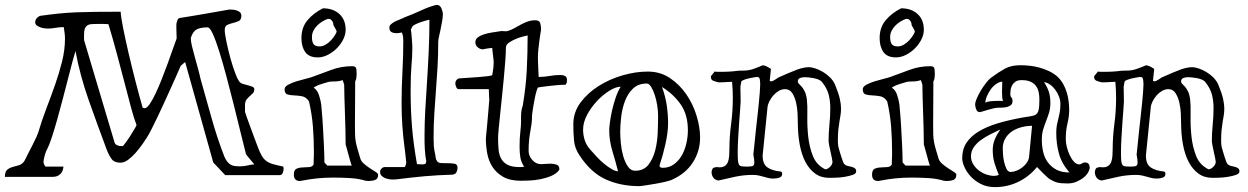

<svg xmlns="http://www.w3.org/2000/svg" viewBox="-31 -719 5110 786"><path d="M230 -608Q213 -608 196 -605Q179 -602 165 -602Q160 -602 151.5 -603Q143 -604 134.5 -607Q126 -610 119.5 -615Q113 -620 113 -628Q113 -644 132 -654Q175 -660 209 -663.5Q243 -667 279 -668.5Q315 -670 358.5 -670.5Q402 -671 463 -671Q464 -650 473 -604.5Q482 -559 495 -503Q508 -447 523.5 -387Q539 -327 553 -278Q554 -278 557 -277Q560 -276 561 -276Q570 -276 581.5 -292.5Q593 -309 605.5 -335.5Q618 -362 631 -394.5Q644 -427 655.5 -459Q667 -491 676.5 -518Q686 -545 692 -561Q692 -561 692 -568Q692 -575 691.5 -584Q691 -593 691 -603Q691 -613 691 -620Q691 -623 694.5 -634.5Q698 -646 709 -646Q721 -648 749 -652.5Q777 -657 808.5 -662.5Q840 -668 868 -673Q896 -678 908 -680Q913 -680 921 -679.5Q929 -679 937 -676.5Q945 -674 951 -669Q957 -664 957 -654Q957 -638 946.5 -633Q936 -628 923 -625Q910 -622 899.5 -617Q889 -612 889 -596Q889 -582 896 -548Q903 -514 913 -478Q923 -442 934.5 -413Q946 -384 955 -379Q961 -376 970.5 -373.5Q980 -371 989 -368.5Q998 -366 1004 -363Q1010 -360 1010 -355Q1010 -343 1004 -337Q998 -331 991 -325Q984 -319 978 -311Q972 -303 972 -287V-261Q973 -258 979 -240Q985 -222 993.5 -200Q1002 -178 1010 -155.5Q1018 -133 1023 -121Q1032 -96 1040.5 -81.5Q1049 -67 1060.5 -59Q1072 -51 1088.5 -46.5Q1105 -42 1129 -37Q1129 -36 1129.5 -32Q1130 -28 1130 -26Q1130 -21 1126.5 -11.5Q1123 -2 1113 -2H891L842 -54L727 -465L709 -450Q704 -438 693.5 -414.5Q683 -391 670 -362Q657 -333 642.5 -301.5Q628 -270 614.5 -241.5Q601 -213 589.5 -190.5Q578 -168 571 -157Q563 -144 550.5 -126.5Q538 -109 523.5 -92.5Q509 -76 493 -64.5Q477 -53 462 -53Q437 -53 426 -68Q415 -83 406 -106Q369 -205 333 -306.5Q297 -408 278 -510Q274 -498 266 -468Q258 -438 248 -399Q238 -360 226.5 -316Q215 -272 203.5 -231Q192 -190 181 -156.5Q170 -123 161 -106Q158 -101 155.5 -93.5Q153 -86 151 -78.5Q149 -71 148 -65Q147 -59 147 -56Q147 -51 151 -43Q153 -39 155 -37H229Q228 -34 227 -27Q226 -20 221.5 -13Q217 -6 208 -0.5Q199 5 183 5H-11Q-11 -16 -1.5 -24Q8 -32 21 -35.5Q34 -39 47.5 -43Q61 -47 70 -62Q76 -75 85.5 -93Q95 -111 103.5 -128Q112 -145 118 -158Q124 -171 125 -175Q140 -226 159 -275.5Q178 -325 195 -373.5Q212 -422 223.5 -469Q235 -516 235 -560Q235 -572 233.5 -584Q232 -596 230 -608ZM750 -563Q750 -550 755 -529.5Q760 -509 766.5 -485.5Q773 -462 779.5 -438.5Q786 -415 790 -396Q813 -315 835 -236Q857 -157 887 -79Q893 -65 900 -56.5Q907 -48 915 -44Q923 -40 932 -39Q941 -38 951 -38Q968 -38 984 -42Q1000 -46 1010 -46Q1010 -47 1004.5 -53Q999 -59 993 -66.5Q987 -74 981.5 -80.5Q976 -87 976 -88Q966 -127 953 -180.5Q940 -234 925.5 -292Q911 -350 896 -406Q881 -462 867 -507Q853 -552 840.5 -579.5Q828 -607 819 -607Q790 -607 774 -598.5Q758 -590 750 -563ZM313 -576Q313 -572 313 -562.5Q313 -553 314 -552L437 -139Q439 -129 447.5 -125Q456 -121 462 -121H472Q476 -125 485.5 -138Q495 -151 504 -165.5Q513 -180 520.5 -192.5Q528 -205 528 -207Q517 -235 505 -280.5Q493 -326 478.5 -381.5Q464 -437 447.5 -498.5Q431 -560 413 -620Q411 -620 405 -620.5Q399 -621 392.5 -621Q386 -621 380 -621Q374 -621 371 -621Q357 -621 346 -620.5Q335 -620 327.5 -615.5Q320 -611 316.5 -602Q313 -593 313 -576Z M1172 -4Q1172 -23 1182.5 -28Q1193 -33 1207 -33.5Q1221 -34 1234.5 -35Q1248 -36 1253 -46Q1253 -49 1253 -56.5Q1253 -64 1253.5 -72Q1254 -80 1254 -87Q1254 -94 1254 -97Q1254 -150 1250 -201Q1246 -252 1234 -304Q1222 -322 1205 -325Q1188 -328 1172.5 -328.5Q1157 -329 1145.5 -332.5Q1134 -336 1134 -354Q1134 -364 1148.5 -372Q1163 -380 1182.5 -386Q1202 -392 1220.5 -396.5Q1239 -401 1247 -404Q1285 -418 1325.5 -433Q1366 -448 1410 -448Q1422 -448 1425.5 -442.5Q1429 -437 1429 -417Q1429 -409 1428 -401Q1427 -393 1423 -385Q1423 -330 1422.5 -282.5Q1422 -235 1422 -212Q1422 -185 1422.5 -168.5Q1423 -152 1425.5 -138.5Q1428 -125 1432 -111Q1436 -97 1443 -74Q1446 -60 1458 -49.5Q1470 -39 1483 -30.5Q1496 -22 1506.5 -15.5Q1517 -9 1517 -4Q1517 13 1505 17.5Q1493 22 1478 22Q1476 22 1471.5 21.5Q1467 21 1466 21Q1437 12 1402 10Q1367 8 1334 8Q1301 8 1269.5 11Q1238 14 1203 21Q1201 21 1200 21.5Q1199 22 1197 22Q1172 22 1172 -4ZM1309 -41H1409Q1406 -48 1402 -62.5Q1398 -77 1394 -91.5Q1390 -106 1387 -117Q1384 -128 1384 -127Q1384 -158 1383 -191.5Q1382 -225 1381 -257.5Q1380 -290 1379 -319.5Q1378 -349 1378 -372L1372 -391Q1360 -387 1348.5 -386Q1337 -385 1323 -385Q1318 -385 1308 -382Q1298 -379 1286.5 -375.5Q1275 -372 1265.5 -367.5Q1256 -363 1253 -360Q1268 -351 1275 -329Q1282 -307 1284 -291Q1284 -288 1286.5 -262Q1289 -236 1291 -200Q1293 -164 1295 -124.5Q1297 -85 1297 -54ZM1203 -563Q1203 -607 1228 -636.5Q1253 -666 1291 -685Q1333 -685 1358.5 -661.5Q1384 -638 1384 -597Q1384 -577 1373.5 -556.5Q1363 -536 1346.5 -520Q1330 -504 1310 -494Q1290 -484 1270 -484Q1234 -484 1218.5 -506Q1203 -528 1203 -563ZM1246 -567Q1246 -548 1252.5 -538.5Q1259 -529 1278 -529Q1290 -529 1302.5 -536.5Q1315 -544 1324.5 -554.5Q1334 -565 1340.5 -575.5Q1347 -586 1347 -591Q1347 -593 1341 -603.5Q1335 -614 1334 -616Q1334 -617 1333.5 -621Q1333 -625 1331 -629.5Q1329 -634 1324.5 -638Q1320 -642 1312 -642Q1300 -638 1288.5 -631Q1277 -624 1267.5 -614.5Q1258 -605 1252 -593Q1246 -581 1246 -567Z M1525 -16Q1525 -23 1531 -29Q1537 -35 1544 -35H1625Q1627 -35 1629.5 -42Q1632 -49 1632 -54Q1632 -56 1631 -64Q1630 -72 1629 -82Q1628 -92 1627 -101.5Q1626 -111 1625 -116Q1613 -206 1613 -296Q1613 -361 1616.5 -425Q1620 -489 1620 -554Q1620 -562 1619 -569Q1618 -576 1614 -586Q1609 -585 1603 -584Q1597 -583 1592 -583Q1581 -583 1572 -587.5Q1563 -592 1563 -607Q1563 -614 1570.5 -620.5Q1578 -627 1588.5 -632Q1599 -637 1609.5 -641Q1620 -645 1625 -648Q1660 -661 1691 -675.5Q1722 -690 1751 -698Q1753 -698 1754 -698.5Q1755 -699 1757 -699Q1770 -699 1776 -685Q1782 -671 1782 -661Q1782 -649 1779 -632Q1776 -615 1772.5 -598.5Q1769 -582 1766 -568.5Q1763 -555 1763 -549Q1763 -491 1760 -442Q1757 -393 1753.5 -347Q1750 -301 1747 -254Q1744 -207 1744 -154Q1744 -134 1745 -120.5Q1746 -107 1751 -85Q1752 -72 1755 -65Q1758 -58 1762.5 -55Q1767 -52 1774 -51.5Q1781 -51 1792 -51H1798Q1815 -51 1828.5 -49Q1842 -47 1842 -33Q1842 -23 1838 -14.5Q1834 -6 1822 -4Q1790 -3 1762 -1.5Q1734 0 1707 2.5Q1680 5 1652.5 8Q1625 11 1594 15Q1593 15 1587 15.5Q1581 16 1579 16Q1571 16 1561.5 14.5Q1552 13 1544 9.5Q1536 6 1530.5 0Q1525 -6 1525 -16ZM1650 -347Q1650 -306 1651.5 -269Q1653 -232 1656 -196Q1659 -160 1664 -123.5Q1669 -87 1676 -47Q1681 -47 1687.5 -46.5Q1694 -46 1699 -46Q1706 -46 1710 -48.5Q1714 -51 1714 -60Q1711 -75 1710 -86.5Q1709 -98 1708 -110Q1707 -122 1707 -137Q1707 -152 1707 -173Q1707 -215 1710 -268.5Q1713 -322 1717 -382.5Q1721 -443 1724 -508Q1727 -573 1727 -638Q1724 -638 1713 -635Q1702 -632 1690.5 -628Q1679 -624 1669 -619Q1659 -614 1657 -610L1651 -598Q1652 -594 1653 -583Q1654 -572 1655 -560Q1656 -548 1656.5 -537.5Q1657 -527 1657 -523Q1657 -502 1656 -486Q1655 -470 1653.5 -451.5Q1652 -433 1651 -408.5Q1650 -384 1650 -347Z M1958 -151Q1958 -152 1959.5 -169Q1961 -186 1963.5 -210.5Q1966 -235 1968 -262Q1970 -289 1972 -310Q1972 -311 1971.5 -317.5Q1971 -324 1971 -331Q1971 -338 1970.5 -344.5Q1970 -351 1970 -354H1847Q1840 -354 1836.5 -363Q1833 -372 1833 -377Q1833 -392 1847 -398Q1863 -399 1885 -400.5Q1907 -402 1927.5 -403.5Q1948 -405 1964 -407Q1980 -409 1984 -411Q1986 -423 1988 -436Q1990 -449 1990 -466Q1990 -469 1989 -477.5Q1988 -486 1987 -495Q1986 -504 1985 -512Q1984 -520 1984 -523Q1984 -523 1980.5 -522.5Q1977 -522 1971 -521.5Q1965 -521 1958 -519.5Q1951 -518 1946 -517Q1935 -517 1925 -525Q1915 -533 1915 -546Q1915 -558 1924.5 -565.5Q1934 -573 1949 -578Q1964 -583 1983 -586Q2002 -589 2022 -592Q2023 -592 2028.5 -591.5Q2034 -591 2040 -591Q2042 -591 2044 -591.5Q2046 -592 2047 -592Q2061 -596 2074.5 -603.5Q2088 -611 2101.5 -618.5Q2115 -626 2129.5 -631Q2144 -636 2160 -636Q2177 -636 2180.5 -624.5Q2184 -613 2184 -597Q2184 -598 2182 -586Q2180 -574 2177.5 -556Q2175 -538 2173 -518Q2171 -498 2171 -484Q2171 -476 2171.5 -464Q2172 -452 2172.5 -440Q2173 -428 2173.5 -418Q2174 -408 2174 -404Q2197 -404 2219 -408Q2241 -412 2264 -412Q2274 -412 2282 -408Q2290 -404 2290 -392Q2290 -387 2289.5 -382.5Q2289 -378 2284 -372Q2269 -372 2251 -370.5Q2233 -369 2216.5 -367Q2200 -365 2188 -363.5Q2176 -362 2172 -361Q2169 -359 2165 -345Q2161 -331 2157.5 -313Q2154 -295 2151 -276.5Q2148 -258 2147 -247Q2147 -227 2145 -212Q2143 -197 2140 -181Q2137 -165 2135 -146Q2133 -127 2133 -101Q2133 -81 2148 -64Q2163 -47 2184 -47Q2192 -47 2202 -48Q2212 -49 2222 -49Q2236 -49 2247.5 -45Q2259 -41 2259 -26Q2259 -25 2258 -24V-23Q2247 -8 2226 1Q2205 10 2182 14.5Q2159 19 2137 20Q2115 21 2102 21Q2057 21 2029 5Q2001 -11 1985 -36Q1969 -61 1963.5 -91.5Q1958 -122 1958 -151ZM2008 -154Q2008 -129 2010 -107Q2012 -85 2021 -69Q2030 -53 2047.5 -44Q2065 -35 2097 -35Q2099 -35 2106 -35.5Q2113 -36 2115 -36Q2102 -56 2099 -75.5Q2096 -95 2096 -119Q2096 -152 2099 -178Q2102 -204 2102 -221Q2102 -236 2102 -245Q2102 -254 2103 -260.5Q2104 -267 2105 -272.5Q2106 -278 2109 -286Q2122 -364 2125.5 -432.5Q2129 -501 2129 -574Q2125 -573 2110.5 -569.5Q2096 -566 2080.5 -559.5Q2065 -553 2052.5 -544.5Q2040 -536 2040 -524Q2040 -502 2037.5 -469Q2035 -436 2031.5 -399Q2028 -362 2024 -323.5Q2020 -285 2016.5 -251.5Q2013 -218 2010.5 -192Q2008 -166 2008 -154Z M2342 -82Q2322 -111 2319 -143Q2316 -175 2316 -210Q2316 -259 2345 -298.5Q2374 -338 2419 -366.5Q2464 -395 2517.5 -410.5Q2571 -426 2621 -426Q2672 -426 2711.5 -399.5Q2751 -373 2778.5 -333Q2806 -293 2820.5 -245.5Q2835 -198 2835 -156Q2835 -100 2805 -53.5Q2775 -7 2717 18Q2710 21 2691 25.5Q2672 30 2651 33.5Q2630 37 2611 40Q2592 43 2585 43Q2511 43 2450 16Q2389 -11 2342 -82ZM2510 -364Q2490 -364 2463.5 -347.5Q2437 -331 2413 -305.5Q2389 -280 2372.5 -249Q2356 -218 2356 -188Q2356 -167 2362.5 -146Q2369 -125 2385 -107Q2398 -92 2413 -76Q2428 -60 2443.5 -47.5Q2459 -35 2473.5 -26.5Q2488 -18 2499 -18Q2489 -58 2476 -100.5Q2463 -143 2463 -186Q2463 -197 2466 -219.5Q2469 -242 2475 -268.5Q2481 -295 2490 -321Q2499 -347 2510 -364ZM2508 -179Q2508 -160 2510.5 -133Q2513 -106 2520 -81Q2527 -56 2539 -38Q2551 -20 2569 -20Q2604 -20 2623 -44Q2642 -68 2651 -102.5Q2660 -137 2661.5 -176Q2663 -215 2663 -246Q2663 -265 2659.5 -287.5Q2656 -310 2649.5 -330Q2643 -350 2634.5 -363.5Q2626 -377 2617 -377Q2582 -377 2560.5 -356.5Q2539 -336 2527.5 -305.5Q2516 -275 2512 -240.5Q2508 -206 2508 -179ZM2670 -45Q2669 -43 2669 -41Q2669 -32 2682 -32Q2707 -32 2726.5 -45.5Q2746 -59 2759 -81Q2772 -103 2778.5 -130.5Q2785 -158 2785 -186Q2785 -249 2756 -291Q2727 -333 2679 -363Q2693 -325 2698.5 -287.5Q2704 -250 2704 -215Q2704 -195 2701 -173Q2698 -151 2693 -128.5Q2688 -106 2682 -84.5Q2676 -63 2670 -45Z M2882 -15Q2884 -29 2890 -32Q2896 -35 2906 -35Q2908 -35 2909.5 -34.5Q2911 -34 2914 -34Q2929 -34 2937.5 -40.5Q2946 -47 2949.5 -57.5Q2953 -68 2954 -81Q2955 -94 2955 -108Q2955 -159 2962 -211.5Q2969 -264 2969 -318Q2969 -351 2966 -384Q2959 -384 2950.5 -383.5Q2942 -383 2934 -382.5Q2926 -382 2919.5 -382Q2913 -382 2910 -382Q2901 -384 2890 -388Q2879 -392 2879 -404Q2879 -408 2885.5 -415Q2892 -422 2894 -426Q2900 -425 2905 -425Q2910 -425 2915 -425Q2944 -425 2956 -426Q2968 -427 2974.5 -427.5Q2981 -428 2987.5 -429Q2994 -430 3014 -430Q3034 -430 3054 -437Q3074 -444 3092 -452Q3104 -450 3112.5 -444.5Q3121 -439 3125 -437L3120 -388Q3121 -387 3123 -387Q3124 -386 3127 -386Q3131 -386 3141.5 -392.5Q3152 -399 3156 -402Q3203 -423 3231 -433.5Q3259 -444 3281 -444Q3291 -444 3306.5 -439Q3322 -434 3338 -424.5Q3354 -415 3367.5 -401.5Q3381 -388 3388 -371Q3402 -337 3407 -314.5Q3412 -292 3412 -275Q3412 -261 3410 -248.5Q3408 -236 3405.5 -221.5Q3403 -207 3401 -188.5Q3399 -170 3399 -145Q3399 -136 3399.5 -129.5Q3400 -123 3401 -118Q3402 -113 3405.5 -102Q3409 -91 3412.5 -79Q3416 -67 3420 -57Q3424 -47 3427 -46Q3432 -41 3440 -39.5Q3448 -38 3455.5 -36Q3463 -34 3468.5 -30Q3474 -26 3474 -17Q3474 -8 3459.5 -3Q3445 2 3426.5 5Q3408 8 3389.5 8.5Q3371 9 3363 9Q3330 9 3306 -8.5Q3282 -26 3266 -56.5Q3250 -87 3242.5 -129Q3235 -171 3235 -220Q3235 -232 3234 -254.5Q3233 -277 3228 -299Q3223 -321 3212.5 -337.5Q3202 -354 3183 -354Q3169 -354 3156.5 -346.5Q3144 -339 3134.5 -328Q3125 -317 3118.5 -304Q3112 -291 3111 -280L3091 -82Q3091 -47 3111 -33.5Q3131 -20 3164 -17Q3171 -16 3171 -7Q3171 4 3160 8Q3149 12 3135 12Q3123 12 3113.5 9.5Q3104 7 3095 4.5Q3086 2 3075.5 -0.5Q3065 -3 3050 -3Q3014 -3 2978.5 4.5Q2943 12 2910 20Q2896 18 2889 8Q2882 -2 2882 -15ZM3000 -364Q3000 -350 3000.5 -334.5Q3001 -319 3001 -304Q3001 -295 2999 -271.5Q2997 -248 2995 -218.5Q2993 -189 2991 -156Q2989 -123 2989 -95Q2989 -74 2990 -62Q2991 -50 2994.5 -44.5Q2998 -39 3006.5 -38Q3015 -37 3030 -37Q3045 -37 3051 -40Q3057 -43 3057 -54Q3057 -66 3053 -86Q3055 -103 3057.5 -128.5Q3060 -154 3063 -182.5Q3066 -211 3069.5 -241Q3073 -271 3075.5 -297Q3078 -323 3079.5 -342.5Q3081 -362 3081 -371V-375Q3081 -384 3079.5 -394Q3078 -404 3068 -404Q3066 -404 3056.5 -402.5Q3047 -401 3036 -398.5Q3025 -396 3015.5 -392.5Q3006 -389 3004 -386ZM3235 -387Q3235 -380 3240 -375.5Q3245 -371 3251 -364Q3257 -357 3263 -345.5Q3269 -334 3272 -314Q3275 -287 3274 -245.5Q3273 -204 3277.5 -161Q3282 -118 3296.5 -81Q3311 -44 3347 -26Q3357 -26 3367 -36Q3377 -46 3377 -57Q3377 -60 3374.5 -72Q3372 -84 3369 -97.5Q3366 -111 3363.5 -123.5Q3361 -136 3361 -140Q3361 -175 3364.5 -209Q3368 -243 3368 -277Q3368 -305 3361.5 -331Q3355 -357 3335 -382Q3330 -389 3320.5 -393Q3311 -397 3300.5 -399Q3290 -401 3280 -402Q3270 -403 3263 -403Q3252 -403 3244 -399.5Q3236 -396 3235 -387Z M3539 -4Q3539 -23 3549.5 -28Q3560 -33 3574 -33.5Q3588 -34 3601.5 -35Q3615 -36 3620 -46Q3620 -49 3620 -56.5Q3620 -64 3620.5 -72Q3621 -80 3621 -87Q3621 -94 3621 -97Q3621 -150 3617 -201Q3613 -252 3601 -304Q3589 -322 3572 -325Q3555 -328 3539.5 -328.5Q3524 -329 3512.5 -332.5Q3501 -336 3501 -354Q3501 -364 3515.5 -372Q3530 -380 3549.5 -386Q3569 -392 3587.5 -396.5Q3606 -401 3614 -404Q3652 -418 3692.5 -433Q3733 -448 3777 -448Q3789 -448 3792.5 -442.5Q3796 -437 3796 -417Q3796 -409 3795 -401Q3794 -393 3790 -385Q3790 -330 3789.5 -282.5Q3789 -235 3789 -212Q3789 -185 3789.5 -168.5Q3790 -152 3792.5 -138.5Q3795 -125 3799 -111Q3803 -97 3810 -74Q3813 -60 3825 -49.5Q3837 -39 3850 -30.5Q3863 -22 3873.5 -15.5Q3884 -9 3884 -4Q3884 13 3872 17.5Q3860 22 3845 22Q3843 22 3838.5 21.5Q3834 21 3833 21Q3804 12 3769 10Q3734 8 3701 8Q3668 8 3636.5 11Q3605 14 3570 21Q3568 21 3567 21.5Q3566 22 3564 22Q3539 22 3539 -4ZM3676 -41H3776Q3773 -48 3769 -62.5Q3765 -77 3761 -91.5Q3757 -106 3754 -117Q3751 -128 3751 -127Q3751 -158 3750 -191.5Q3749 -225 3748 -257.5Q3747 -290 3746 -319.5Q3745 -349 3745 -372L3739 -391Q3727 -387 3715.5 -386Q3704 -385 3690 -385Q3685 -385 3675 -382Q3665 -379 3653.5 -375.5Q3642 -372 3632.5 -367.5Q3623 -363 3620 -360Q3635 -351 3642 -329Q3649 -307 3651 -291Q3651 -288 3653.5 -262Q3656 -236 3658 -200Q3660 -164 3662 -124.5Q3664 -85 3664 -54ZM3570 -563Q3570 -607 3595 -636.5Q3620 -666 3658 -685Q3700 -685 3725.5 -661.5Q3751 -638 3751 -597Q3751 -577 3740.5 -556.5Q3730 -536 3713.5 -520Q3697 -504 3677 -494Q3657 -484 3637 -484Q3601 -484 3585.5 -506Q3570 -528 3570 -563ZM3613 -567Q3613 -548 3619.5 -538.5Q3626 -529 3645 -529Q3657 -529 3669.5 -536.5Q3682 -544 3691.5 -554.5Q3701 -565 3707.5 -575.5Q3714 -586 3714 -591Q3714 -593 3708 -603.5Q3702 -614 3701 -616Q3701 -617 3700.5 -621Q3700 -625 3698 -629.5Q3696 -634 3691.5 -638Q3687 -642 3679 -642Q3667 -638 3655.5 -631Q3644 -624 3634.5 -614.5Q3625 -605 3619 -593Q3613 -581 3613 -567Z M3908 -71Q3908 -108 3925.5 -134.5Q3943 -161 3975 -180.5Q4007 -200 4051.5 -213.5Q4096 -227 4150 -237Q4173 -241 4187.5 -243Q4202 -245 4210 -250.5Q4218 -256 4221 -269.5Q4224 -283 4224 -312Q4224 -328 4221 -342Q4218 -356 4210 -367Q4202 -378 4188 -384.5Q4174 -391 4151 -391Q4134 -391 4125 -384Q4116 -377 4111.5 -368Q4107 -359 4106 -349.5Q4105 -340 4105 -335Q4105 -324 4109.5 -320Q4114 -316 4114 -305Q4114 -295 4108 -289.5Q4102 -284 4093 -281.5Q4084 -279 4074 -278.5Q4064 -278 4055 -278Q4046 -278 4034.5 -275Q4023 -272 4012 -269Q4001 -266 3992 -263Q3983 -260 3979 -260Q3970 -260 3965.5 -271Q3961 -282 3961 -291Q3961 -301 3968 -317Q3975 -333 3985 -349.5Q3995 -366 4006 -380Q4017 -394 4025 -400Q4056 -423 4082 -437.5Q4108 -452 4146 -452Q4163 -452 4183 -450Q4203 -448 4223.5 -442.5Q4244 -437 4263 -428Q4282 -419 4297 -406Q4312 -392 4321.5 -375Q4331 -358 4336.5 -339Q4342 -320 4344 -302Q4346 -284 4346 -269Q4346 -242 4339 -214Q4332 -186 4332 -149Q4332 -134 4336.5 -116.5Q4341 -99 4348.5 -83Q4356 -67 4366 -56.5Q4376 -46 4387 -46Q4393 -46 4398.5 -50Q4404 -54 4409 -54Q4421 -54 4425.5 -48Q4430 -42 4430 -33Q4430 -25 4424 -14Q4418 -3 4406 7Q4394 17 4377 24.5Q4360 32 4339 32Q4310 32 4296 28Q4282 24 4264 13Q4260 10 4252 2.5Q4244 -5 4236 -13Q4228 -21 4221.5 -28Q4215 -35 4214 -35Q4181 5 4136.5 26Q4092 47 4042 47Q4010 47 3985 34.5Q3960 22 3943 3.5Q3926 -15 3917 -35.5Q3908 -56 3908 -71ZM3944 -79Q3944 -61 3953.5 -46Q3963 -31 3977 -20.5Q3991 -10 4007.5 -4.5Q4024 1 4038 1Q4049 1 4058 -3Q4048 -26 4040.5 -50.5Q4033 -75 4033 -105Q4033 -128 4041.5 -148.5Q4050 -169 4064 -189Q4045 -180 4024 -169.5Q4003 -159 3985 -146Q3967 -133 3955.5 -116.5Q3944 -100 3944 -79ZM4074 -111Q4074 -103 4075 -87.5Q4076 -72 4079.5 -56.5Q4083 -41 4089 -28.5Q4095 -16 4105 -15Q4117 -15 4130 -20Q4143 -25 4154.5 -34Q4166 -43 4173.5 -54.5Q4181 -66 4182 -79L4194 -204Q4173 -204 4151.5 -198.5Q4130 -193 4113 -182Q4096 -171 4085 -153Q4074 -135 4074 -111ZM4269 -298Q4269 -275 4263.5 -257.5Q4258 -240 4251.5 -223.5Q4245 -207 4239.5 -189Q4234 -171 4234 -147Q4234 -121 4239.5 -97Q4245 -73 4258.5 -54.5Q4272 -36 4293.5 -24.5Q4315 -13 4347 -13Q4315 -50 4304 -90.5Q4293 -131 4293 -175Q4293 -193 4295.5 -206.5Q4298 -220 4301.5 -233Q4305 -246 4307.5 -260Q4310 -274 4310 -294Q4310 -308 4304.5 -323Q4299 -338 4289.5 -351Q4280 -364 4268 -372.5Q4256 -381 4243 -383Q4258 -360 4263.5 -340.5Q4269 -321 4269 -298ZM4072 -385Q4060 -384 4047.5 -375.5Q4035 -367 4025.5 -354Q4016 -341 4009.5 -326Q4003 -311 4003 -298Q4008 -303 4024 -304.5Q4040 -306 4054 -306Q4061 -306 4066.5 -306Q4072 -306 4075 -305Q4071 -316 4071 -341Q4071 -352 4071.5 -363.5Q4072 -375 4072 -385Z M4451 -15Q4453 -29 4459 -32Q4465 -35 4475 -35Q4477 -35 4478.5 -34.5Q4480 -34 4483 -34Q4498 -34 4506.5 -40.5Q4515 -47 4518.5 -57.5Q4522 -68 4523 -81Q4524 -94 4524 -108Q4524 -159 4531 -211.5Q4538 -264 4538 -318Q4538 -351 4535 -384Q4528 -384 4519.5 -383.5Q4511 -383 4503 -382.5Q4495 -382 4488.5 -382Q4482 -382 4479 -382Q4470 -384 4459 -388Q4448 -392 4448 -404Q4448 -408 4454.5 -415Q4461 -422 4463 -426Q4469 -425 4474 -425Q4479 -425 4484 -425Q4513 -425 4525 -426Q4537 -427 4543.5 -427.5Q4550 -428 4556.5 -429Q4563 -430 4583 -430Q4603 -430 4623 -437Q4643 -444 4661 -452Q4673 -450 4681.5 -444.5Q4690 -439 4694 -437L4689 -388Q4690 -387 4692 -387Q4693 -386 4696 -386Q4700 -386 4710.5 -392.5Q4721 -399 4725 -402Q4772 -423 4800 -433.5Q4828 -444 4850 -444Q4860 -444 4875.5 -439Q4891 -434 4907 -424.5Q4923 -415 4936.5 -401.5Q4950 -388 4957 -371Q4971 -337 4976 -314.5Q4981 -292 4981 -275Q4981 -261 4979 -248.5Q4977 -236 4974.5 -221.5Q4972 -207 4970 -188.5Q4968 -170 4968 -145Q4968 -136 4968.5 -129.5Q4969 -123 4970 -118Q4971 -113 4974.5 -102Q4978 -91 4981.5 -79Q4985 -67 4989 -57Q4993 -47 4996 -46Q5001 -41 5009 -39.5Q5017 -38 5024.5 -36Q5032 -34 5037.5 -30Q5043 -26 5043 -17Q5043 -8 5028.5 -3Q5014 2 4995.5 5Q4977 8 4958.5 8.5Q4940 9 4932 9Q4899 9 4875 -8.5Q4851 -26 4835 -56.5Q4819 -87 4811.5 -129Q4804 -171 4804 -220Q4804 -232 4803 -254.5Q4802 -277 4797 -299Q4792 -321 4781.5 -337.5Q4771 -354 4752 -354Q4738 -354 4725.5 -346.5Q4713 -339 4703.5 -328Q4694 -317 4687.5 -304Q4681 -291 4680 -280L4660 -82Q4660 -47 4680 -33.5Q4700 -20 4733 -17Q4740 -16 4740 -7Q4740 4 4729 8Q4718 12 4704 12Q4692 12 4682.5 9.5Q4673 7 4664 4.5Q4655 2 4644.5 -0.5Q4634 -3 4619 -3Q4583 -3 4547.5 4.5Q4512 12 4479 20Q4465 18 4458 8Q4451 -2 4451 -15ZM4569 -364Q4569 -350 4569.5 -334.5Q4570 -319 4570 -304Q4570 -295 4568 -271.5Q4566 -248 4564 -218.5Q4562 -189 4560 -156Q4558 -123 4558 -95Q4558 -74 4559 -62Q4560 -50 4563.5 -44.5Q4567 -39 4575.5 -38Q4584 -37 4599 -37Q4614 -37 4620 -40Q4626 -43 4626 -54Q4626 -66 4622 -86Q4624 -103 4626.5 -128.5Q4629 -154 4632 -182.5Q4635 -211 4638.5 -241Q4642 -271 4644.5 -297Q4647 -323 4648.5 -342.5Q4650 -362 4650 -371V-375Q4650 -384 4648.5 -394Q4647 -404 4637 -404Q4635 -404 4625.5 -402.5Q4616 -401 4605 -398.5Q4594 -396 4584.5 -392.5Q4575 -389 4573 -386ZM4804 -387Q4804 -380 4809 -375.5Q4814 -371 4820 -364Q4826 -357 4832 -345.5Q4838 -334 4841 -314Q4844 -287 4843 -245.5Q4842 -204 4846.5 -161Q4851 -118 4865.5 -81Q4880 -44 4916 -26Q4926 -26 4936 -36Q4946 -46 4946 -57Q4946 -60 4943.5 -72Q4941 -84 4938 -97.5Q4935 -111 4932.5 -123.5Q4930 -136 4930 -140Q4930 -175 4933.5 -209Q4937 -243 4937 -277Q4937 -305 4930.5 -331Q4924 -357 4904 -382Q4899 -389 4889.5 -393Q4880 -397 4869.5 -399Q4859 -401 4849 -402Q4839 -403 4832 -403Q4821 -403 4813 -399.5Q4805 -396 4804 -387Z"/></svg>

Font: Miltonian
Style: Regular
Weight: 400
Designer: Pablo Impallari
Foundry: Pablo Impallari
Version: Version 1.008